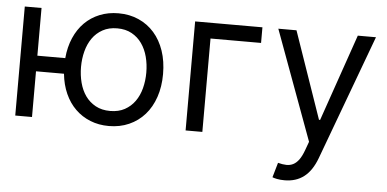

<svg xmlns="http://www.w3.org/2000/svg" viewBox="-51 -653 1930 957"><g transform="rotate(5 914.0 -174.5)"><path d="M120.7 -306.8H260.3Q265.3 -362.9 285 -408.4Q304.7 -453.8 336.6 -485.8Q368.6 -517.8 411.6 -535.2Q454.5 -552.6 505.7 -552.6Q561.1 -552.6 606.7 -532.3Q652.3 -512.1 684.8 -475.1Q717.3 -438.2 735.1 -386Q752.8 -333.8 752.8 -269.9Q752.8 -206.7 735.1 -154.7Q717.3 -102.6 684.8 -65.9Q652.3 -29.1 606.7 -8.9Q561.1 11.4 505.7 11.4Q454.9 11.4 412.5 -5.7Q370 -22.7 338.1 -54Q306.1 -85.2 286.2 -129.6Q266.3 -174 260.7 -228.7H120.7V0H36.9V-545.5H120.7ZM505.7 -63.9Q547.9 -63.9 578.7 -80.8Q609.4 -97.7 629.4 -125.9Q649.5 -154.1 659.3 -191.6Q669 -229 669 -269.9Q669 -311.1 659.3 -348.5Q649.5 -386 629.4 -414.6Q609.4 -443.2 578.7 -460.2Q547.9 -477.3 505.7 -477.3Q463.8 -477.3 432.9 -460.2Q402 -443.2 381.9 -414.6Q361.9 -386 352.1 -348.5Q342.3 -311.1 342.3 -269.9Q342.3 -229 352.1 -191.6Q361.9 -154.1 381.9 -125.9Q402 -97.7 432.9 -80.8Q463.8 -63.9 505.7 -63.9Z M1225.9 -467.3H973V0H889.2V-545.5H1225.9Z M1402 204.5Q1380.7 204.5 1364 201.2Q1347.3 197.8 1340.9 194.6L1362.2 120.7Q1385.3 126.8 1403.9 127.3Q1422.6 127.8 1438.2 120Q1453.8 112.2 1467 94.5Q1480.1 76.7 1491.5 45.5L1507.1 2.8L1305.4 -545.5H1396.3L1546.9 -110.8H1552.6L1703.1 -545.5H1794L1562.5 79.5Q1538.7 143.5 1498.9 174Q1459.2 204.5 1402 204.5Z"/></g></svg>

Font: Fast_Sans-Dotted
Style: Regular
Weight: 400
Version: Version 3.018